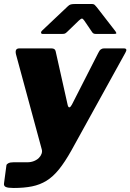

<svg xmlns="http://www.w3.org/2000/svg" viewBox="-32 -771 649 956"><path d="M36 165Q8 165 -3 160Q-14 155 -12 142L0 52Q1 46 10 41.5Q19 37 35 37H104Q122 37 137 31Q152 25 161.5 15.5Q171 6 175 -5.5Q179 -17 176 -27L48 -499Q40 -530 64 -530H225Q242 -530 245 -516L305 -248Q308 -236 313.5 -236.5Q319 -237 326 -250L457 -507Q463 -520 470 -525Q477 -530 485 -530H585Q605 -530 592 -508L323 -21Q291 36 261.5 72.5Q232 109 199.5 129Q167 149 127.5 157Q88 165 36 165ZM424 -615 388 -668Q381 -678 376.5 -678.5Q372 -679 361 -669L302 -612Q295 -605 290 -603.5Q285 -602 275 -602H181Q173 -602 172.5 -608Q172 -614 178 -619L306 -740Q313 -747 320.5 -749Q328 -751 341 -751H426Q436 -751 441 -745Q446 -739 450 -735L543 -615Q549 -606 546.5 -604Q544 -602 534 -602H445Q437 -602 432.5 -605Q428 -608 424 -615Z"/></svg>

Font: Libre Franklin ExtraBold
Style: Italic
Weight: 800
Italic angle: -8°
Designer: Pablo Impallari, Rodrigo Fuenzalida, Nhung Nguyen
Foundry: Impallari Type
Version: Version 3.000